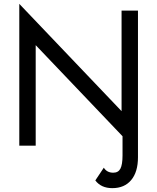

<svg xmlns="http://www.w3.org/2000/svg" viewBox="-20 -755 815 995"><path d="M562 220Q504 220 474 180L518 114Q534 140 567 140Q593 140 604 119Q615 98 615 50V-49L165 -521V0H80V-735L610 -179V-700H695V60Q695 136 660 178Q625 220 562 220Z"/></svg>

Font: Jost*
Style: Regular
Weight: 400
Version: Version 3.7